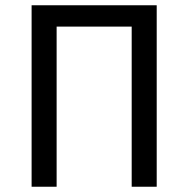

<svg xmlns="http://www.w3.org/2000/svg" viewBox="-20 -709 715 729"><path d="M575 -689H100V0H195V-608H480V0H575Z"/></svg>

Font: Fira Math
Style: Regular
Weight: 400
Designer: Xiangdong Zeng
Foundry: Xiangdong Zeng
Version: Version 0.3.4